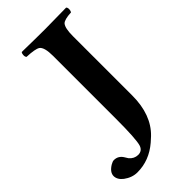

<svg xmlns="http://www.w3.org/2000/svg" viewBox="-328 -709 959 959"><g transform="rotate(-45 151.0 -230.0)"><path d="M280.8 -522V-103Q280.8 32.7 203.6 106.9Q193.4 116.7 179.2 128.9Q111.3 187 27.8 187Q-9.3 187 -43 162.1Q-69.3 141.6 -69.8 116.2Q-69.8 88.9 -34.7 67.9Q-21.5 60.1 -12.2 60.1Q18.6 60.1 35.6 88.4Q44.4 103 45.9 105Q64.5 127.4 91.8 127.9Q120.6 127.9 129.9 100.6Q141.1 65.9 141.1 -81.1V-522Q141.1 -584.5 120.1 -599.1Q102.5 -610.4 43.9 -612.8Q35.6 -621.1 40.5 -640.6Q42 -645 43.9 -647Q144.5 -645 210 -645Q261.2 -645 357.9 -647Q366.2 -638.7 361.3 -619.6Q359.9 -615.2 357.9 -612.8Q308.6 -610.4 295.9 -596.2Q280.8 -578.1 280.8 -522Z"/></g></svg>

Font: Linux Libertine O
Style: Bold
Weight: 700
Designer: Philipp H. Poll
Foundry: Philipp H. Poll
Version: Version 5.0.0